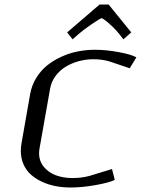

<svg xmlns="http://www.w3.org/2000/svg" viewBox="-20 -812 623 842"><path d="M290 10.3Q255.4 10.3 223.6 4.2Q191.9 -2 164.1 -14.9Q136.2 -27.8 115.5 -46.4Q94.7 -64.9 83 -91.6Q71.3 -118.2 71.3 -149.9Q71.3 -166 74.2 -183.1L112.3 -399.9Q119.1 -438 138.9 -470.2Q158.7 -502.4 186.5 -524.9Q214.4 -547.4 249.3 -563.2Q284.2 -579.1 321.3 -586.4Q358.4 -593.8 396.5 -593.8Q444.8 -593.8 500.5 -583.5Q556.2 -573.2 578.1 -560.5L548.8 -512.7L460.4 -542.5Q428.7 -552.2 389.2 -552.2Q357.4 -552.2 326.4 -543.9Q295.4 -535.6 269 -520Q242.7 -504.4 223.9 -479.2Q205.1 -454.1 199.7 -422.9L153.3 -160.6Q151.4 -149.9 151.4 -139.6Q151.4 -105.5 172.4 -80.1Q193.4 -54.7 225.8 -43Q258.3 -31.2 297.4 -31.2Q338.4 -31.2 372.1 -40.5L471.2 -70.8L483.4 -22.9Q456.5 -10.3 397.5 0Q338.4 10.3 290 10.3ZM456.5 -792 555.7 -669.9 521 -639.6 502.4 -663.6Q490.2 -679.2 472.4 -696Q454.6 -712.9 441.7 -722.7Q428.7 -732.4 425.8 -732.4Q420.9 -732.4 382.3 -706.1Q343.8 -679.7 325.7 -663.6L298.3 -639.6L274.4 -669.9L416.5 -792Z"/></svg>

Font: Resagnicto
Style: Italic
Weight: 500
Italic angle: -10°
Version: Version 0.999